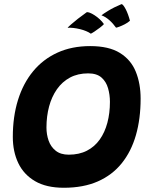

<svg xmlns="http://www.w3.org/2000/svg" viewBox="-20 -883 717 929"><path d="M288.9 25.5Q204.1 25.5 149.5 -6.5Q94.9 -38.5 68.4 -94Q42 -149.5 42 -220.6Q42 -318.5 67 -399.1Q92 -479.6 140.1 -538Q188.2 -596.4 257.8 -628.2Q327.4 -660 416.2 -660Q506.8 -660 560.1 -626.9Q613.5 -593.9 636.9 -536.3Q660.4 -478.8 660.4 -405.4Q660.4 -308.5 637.7 -229.3Q615 -150.1 569.1 -93.1Q523.2 -36 453.3 -5.2Q383.4 25.5 288.9 25.5ZM312.8 -134.6Q363 -134.6 400.4 -153.8Q437.9 -173 462.5 -207.7Q487.1 -242.4 499.5 -288.9Q511.9 -335.4 511.9 -390.1Q511.9 -424.5 502.8 -456.1Q493.8 -487.8 471 -507.9Q448.2 -528 406.6 -528Q356.6 -528 318.8 -507.8Q281 -487.5 255.6 -451.4Q230.2 -415.2 217.5 -367.8Q204.8 -320.4 204.8 -266Q204.8 -232.6 215.2 -202.6Q225.8 -172.5 249.6 -153.6Q273.4 -134.6 312.8 -134.6ZM399.1 -823.5Q404 -825.4 414.4 -821.4Q424.9 -817.5 437.6 -809.2Q450.4 -801 462.5 -789.8Q474.6 -778.6 482.9 -766.4Q477.1 -759.6 463.5 -749.2Q449.9 -738.8 436.9 -730.2Q424 -721.8 419.5 -720Q410.4 -726.8 396.7 -732.4Q383 -738.1 367.1 -742Q351.1 -745.9 335.5 -747.7Q319.9 -749.5 307.1 -748.5Q310.4 -753 323.8 -764.8Q337.2 -776.6 357.2 -792.4Q377.2 -808.1 399.1 -823.5ZM568.1 -863.1Q571.9 -863 577.1 -856.3Q582.4 -849.6 588.2 -838.6Q594 -827.5 599.3 -813.1Q604.6 -798.8 608.8 -782.6Q598 -773 583.8 -765.7Q569.6 -758.4 557.9 -754Q546.1 -749.6 541.5 -749.1Q534.6 -758.8 526.5 -768Q518.4 -777.2 509.4 -785.2Q500.4 -793.2 490.7 -799.3Q481 -805.4 470.9 -808.8Q477.1 -814.6 504 -831.1Q530.9 -847.6 568.1 -863.1Z"/></svg>

Font: Grandstander Thin
Style: Italic
Weight: 100
Italic angle: -15°
Designer: Tyler Finck
Foundry: Etcetera Type Co
Version: Version 1.200